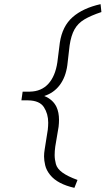

<svg xmlns="http://www.w3.org/2000/svg" viewBox="-20 -712 508 924"><path d="M338 192Q298 183 268.5 167.5Q239 152 221 129.5Q203 107 197.5 83.5Q192 60 192 41Q192 25 195 7L210 -88Q212 -106 212 -122Q212 -164 191.5 -196Q171 -228 116 -229H83L89 -271H124Q179 -272 212.5 -308.5Q246 -345 256 -412L268 -507Q280 -586 329.5 -629.5Q379 -673 464 -692L468 -654Q417 -637 386 -618.5Q355 -600 338.5 -570.5Q322 -541 315 -493L304 -398Q296 -340 267 -302Q239 -265 193 -250Q235 -233 252 -197Q264 -171 264 -135Q264 -120 262 -102L246 -7Q243 15 243 34Q243 55 249 77.5Q255 100 280.5 118.5Q306 137 353 154Z"/></svg>

Font: Lexend ExtLt
Style: Italic
Weight: 250
Italic angle: -8.13011°
Designer: Bonnie Shaver-Troup, Thomas Jockin
Foundry: Lexend
Version: Version 1.007